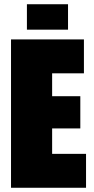

<svg xmlns="http://www.w3.org/2000/svg" viewBox="-20 -886 445 906"><path d="M32 0V-700H376V-540H226V-432H359V-280H226V-160H386V0ZM107 -746V-866H301V-746Z"/></svg>

Font: Tektur Condensed ExtraBold
Style: Regular
Weight: 800
Width: 3
Designer: Adam Jagosz
Foundry: Adam Jagosz
Version: Version 1.005;gftools[0.9.30]